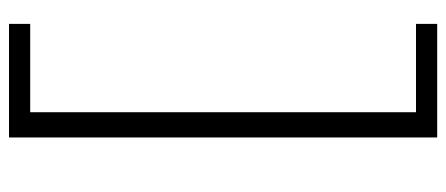

<svg xmlns="http://www.w3.org/2000/svg" viewBox="-302 -478 990 426"><g transform="rotate(90 193.0 -265.0)"><path d="M33 163H229V-693H33V-740H285V210H33Z"/></g></svg>

Font: Georama Extended Light
Style: Regular
Weight: 300
Width: 7
Designer: Jean-Baptiste Levee
Foundry: Production Type
Version: Version 1.000